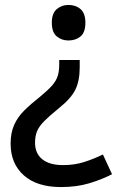

<svg xmlns="http://www.w3.org/2000/svg" viewBox="-20 -569 485 778"><path d="M326 -477Q326 -438 306.5 -421.5Q287 -405 257 -405Q230 -405 210 -421.5Q190 -438 190 -477Q190 -515 210 -532Q230 -549 257 -549Q287 -549 306.5 -532Q326 -515 326 -477ZM303 -296Q303 -242 285.5 -206Q268 -170 218 -130Q181 -100 160 -79Q139 -58 130.5 -38Q122 -18 122 9Q122 53 151.5 76.5Q181 100 235 100Q282 100 321 87.5Q360 75 397 57L434 137Q391 159 340.5 174Q290 189 227 189Q130 189 76.5 141.5Q23 94 23 13Q23 -30 37 -62Q51 -94 77.5 -120.5Q104 -147 141 -176Q174 -203 191 -222.5Q208 -242 214 -261.5Q220 -281 220 -308V-326H303Z"/></svg>

Font: Noto Sans Syriac Medium
Style: Regular
Weight: 500
Designer: Patrick Giasson and the Monotype Design Team
Foundry: Monotype Imaging Inc.
Version: Version 3.000; ttfautohint (v1.8.4.7-5d5b)